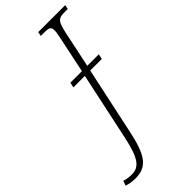

<svg xmlns="http://www.w3.org/2000/svg" viewBox="-430 -769 1063 1063"><g transform="rotate(-45 102.0 -237.0)"><path d="M-66 240C24 240 63 188 95 33L179 -360H270L276 -390H186L231 -604C248 -682 261 -689 308 -689H332L337 -714H126L121 -689H148C185 -689 197 -684 197 -657C197 -645 194 -627 189 -604L144 -390H54L47 -360H137L53 33C24 171 -6 210 -65 210C-82 210 -109 207 -123 201L-133 229C-113 236 -93 240 -66 240Z"/></g></svg>

Font: Noto Serif Condensed ExtraLight
Style: Italic
Weight: 200
Width: 3
Italic angle: -12°
Designer: Monotype Design Team
Foundry: Monotype Imaging Inc.
Version: Version 2.013